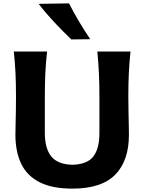

<svg xmlns="http://www.w3.org/2000/svg" viewBox="-20 -1091 845 1125"><path d="M404.3 14.2Q285.2 14.2 211.7 -23.4Q138.2 -61 104.2 -131.6Q70.3 -202.1 70.3 -301.8Q70.3 -323.2 71.3 -359.1Q72.3 -395 73 -438.2Q73.7 -481.4 73.7 -524.9Q73.7 -601.1 70.8 -662.4Q67.9 -723.6 61 -789.1H255.9Q248.5 -723.6 245.6 -662.4Q242.7 -601.1 242.7 -524.9V-312Q242.7 -221.2 280.3 -174.6Q317.9 -127.9 403.8 -125.5Q491.7 -127.9 527.1 -174.3Q562.5 -220.7 562.5 -312V-524.9Q562.5 -601.1 559.6 -662.4Q556.6 -723.6 550.3 -789.1H744.6Q737.8 -723.6 734.9 -662.4Q731.9 -601.1 731.9 -524.9Q731.9 -481.4 732.9 -437.7Q733.9 -394 734.6 -357.9Q735.4 -321.8 735.4 -301.3Q735.4 -149.4 655.3 -67.6Q575.2 14.2 404.3 14.2ZM397.9 -859.9Q345.2 -910.6 296.6 -962.4Q248 -1014.2 206.5 -1068.4L384.3 -1071.3Q411.6 -1018.1 442.6 -965.8Q473.6 -913.6 508.8 -861.3Z"/></svg>

Font: Pinar-DS2-FD Bold
Style: Regular
Weight: 700
Designer: Amin Abedi
Version: Version 3.000